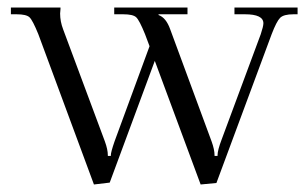

<svg xmlns="http://www.w3.org/2000/svg" viewBox="-20 -482 821 511"><path d="M9 -462H141V-458Q141 -456 140.5 -452Q140 -448 140 -446Q140 -425 148 -404L259 -106Q267 -84 267 -69V-67H275V-69Q275 -77 285 -106L378 -359L366 -391Q351 -428 342.5 -436Q334 -444 308 -444H284V-462H479V-444H402V-442Q422 -435 433 -404L543 -106Q551 -84 551 -69V-67H559V-69Q559 -82 570 -111L674 -391Q681 -412 681 -420Q681 -444 632 -444H604V-462H772V-444H761Q735 -444 725.5 -434.5Q716 -425 703 -391L556 5L514 9L392 -320L272 4L230 9L82 -391Q67 -428 58.5 -436Q50 -444 24 -444H9Z"/></svg>

Font: Foglihten068fMac
Style: Regular
Weight: 500
Designer: gluk (gluksza@wp.pl)
Foundry: gluk (gluksza@wp.pl)
Version: Version 0.68